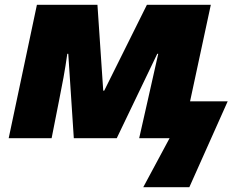

<svg xmlns="http://www.w3.org/2000/svg" viewBox="-20 -573 998 796"><path d="M574 203H765L924 -153H768L854 -553H589L412 -197H408L384 -553H133L16 0H194L225 -157C237 -216 250 -284 259 -350H263L286 0H464L632 -350H636C623 -294 606 -217 593 -159L557 0H683Z"/></svg>

Font: Noto Sans UI Black
Style: Italic
Weight: 900
Italic angle: -372°
Designer: Monotype Design Team
Foundry: Monotype Imaging Inc.
Version: Version 1.901